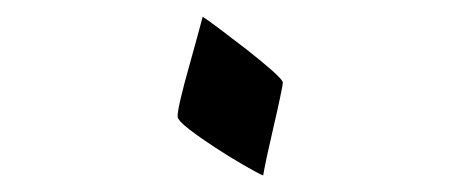

<svg xmlns="http://www.w3.org/2000/svg" viewBox="-20 -246 548 228"><path d="M315.9 -147.9Q315.9 -145.5 312.7 -130.6Q309.6 -115.7 305.2 -96.9Q300.8 -78.1 297.1 -61Q293.5 -43.9 292.5 -37.6Q286.6 -40 270 -49.6Q253.4 -59.1 235.8 -70.6Q218.3 -82 204.6 -92.5Q190.9 -103 190.9 -107.9Q190.9 -113.8 194.8 -130.1Q198.7 -146.5 204.1 -165.5Q209.5 -184.6 214.1 -201.7Q218.8 -218.8 220.7 -226.1Q225.6 -223.1 241.2 -211.4Q256.8 -199.7 273.4 -186.8Q290 -173.8 303 -162.4Q315.9 -150.9 315.9 -147.9Z"/></svg>

Font: Kitab
Style: Regular
Weight: 400
Designer: SIL International
Foundry: Khaled Hosny
Version: Version 1.000